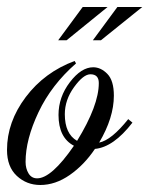

<svg xmlns="http://www.w3.org/2000/svg" viewBox="-88 -527 434 548"><path d="M278 -187 290 -177Q236 -107 183 -102Q152 -56 111 -27.5Q70 1 27 1Q-12 1 -40 -25Q-68 -51 -68 -99Q-68 -179 -14.5 -250Q39 -321 125 -353L129 -346Q59 -285 22 -207Q-15 -129 -15 -65Q-15 -46 -6.5 -32Q2 -18 18 -18Q59 -18 123 -111Q79 -134 79 -199Q79 -250 111.5 -292.5Q144 -335 178 -335Q200 -335 218.5 -316Q237 -297 237 -254Q237 -191 195 -120Q230 -127 278 -187ZM97 -201Q97 -145 132 -125Q194 -226 194 -290Q194 -315 170 -315Q150 -315 123.5 -278.5Q97 -242 97 -201ZM219 -507 102 -412H78L148 -507ZM318 -507 200 -412H177L247 -507Z"/></svg>

Font: Dynalight
Style: Regular
Weight: 400
Designer: Astigmatic (AOETI)
Foundry: Astigmatic (AOETI)
Version: Version 1.000